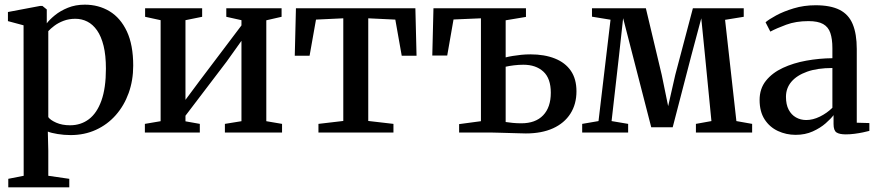

<svg xmlns="http://www.w3.org/2000/svg" viewBox="-20 -568 3764 823"><path d="M15.5 235V198.5L81.5 185.5L81 -459.5L14 -477.5V-516.5L151.5 -542.5H162L180.5 -527.5V-468Q192.5 -484 215.5 -502.8Q238.5 -521.5 271 -534.8Q303.5 -548 343.5 -548Q402.5 -548 449.5 -519.8Q496.5 -491.5 523.8 -433.5Q551 -375.5 551 -286.5Q551 -223.5 531.5 -169.2Q512 -115 476.2 -74.5Q440.5 -34 391.2 -11.5Q342 11 282.5 11Q254.5 11 227 6.5Q199.5 2 185 -4L187 78V185.5L277 198.5V235ZM280.5 -31Q326.5 -31 361 -57Q395.5 -83 414.8 -137Q434 -191 434 -273.5Q434 -331 424 -371.5Q414 -412 396 -437.8Q378 -463.5 354.2 -475.5Q330.5 -487.5 303 -487.5Q275.5 -487.5 252.5 -478.8Q229.5 -470 213 -457.5Q196.5 -445 187 -434.5V-66Q195.5 -53.5 220.8 -42.2Q246 -31 280.5 -31Z M601 0V-37L668.5 -48.5V-481.5L602 -496V-532.5H846.5V-496L775 -481.5V-140L836 -222L1015 -459V-481.5L950 -496V-532.5H1187V-496L1121.5 -481V-48.5L1189 -37V0H944V-37L1015 -48.5V-393L951.5 -304L775 -72V-48L836.5 -37V0Z M1345 0V-37L1451.5 -49.5V-489.5L1334.5 -484L1307 -329H1243.5L1248.5 -532.5H1760.5L1765.5 -329H1702L1674.5 -484L1558.5 -489.5V-49.5L1666.5 -37V0Z M2234 4Q2221.5 4 2201.5 3.2Q2181.5 2.5 2158.8 2Q2136 1.5 2115.8 0.8Q2095.5 0 2082 0H1948V-36L2041.5 -48.5V-489.5L1924 -484.5L1897 -330H1833L1838 -532.5H2234.5V-495.5L2147.5 -481V-322Q2161 -325.5 2177.8 -328.2Q2194.5 -331 2213.8 -333Q2233 -335 2253.5 -335Q2314 -335 2358.5 -317.2Q2403 -299.5 2427 -264.5Q2451 -229.5 2451 -176.5Q2451 -121.5 2425 -80.8Q2399 -40 2350.5 -18Q2302 4 2234 4ZM2214.5 -39.5Q2275.5 -39.5 2308.2 -73.8Q2341 -108 2341 -170.5Q2341 -232 2309 -261.2Q2277 -290.5 2223.5 -290.5Q2203.5 -290.5 2183 -288Q2162.5 -285.5 2147.5 -282V-45Q2160.5 -43 2178 -41.2Q2195.5 -39.5 2214.5 -39.5Z M2475.5 0V-37L2545.5 -49L2597 -483.5L2517.5 -496.5V-532.5H2748.5L2816.5 -247L2844 -113L2874.5 -247L2950 -532.5H3168V-496L3088 -483L3136.5 -49L3204 -37V0H2963V-37L3029.5 -49L3002 -329.5L2986 -489.5L2943.5 -330.5L2863.5 -22.5H2771.5L2692 -331L2651 -490L2633.5 -330.5L2601.5 -49L2672.5 -37V0Z M3390.5 10Q3350 10 3314.5 -6.5Q3279 -23 3257.5 -56.2Q3236 -89.5 3236 -139.5Q3236 -188 3263.2 -222Q3290.5 -256 3335.8 -277Q3381 -298 3436.2 -308Q3491.5 -318 3548 -318.5V-361.5Q3548 -401 3539.2 -426.8Q3530.5 -452.5 3508.2 -465Q3486 -477.5 3445.5 -477.5Q3391.5 -477.5 3349.8 -462Q3308 -446.5 3282 -432.5L3261.5 -472.5Q3275 -484.5 3306.8 -501.8Q3338.5 -519 3382.2 -532.2Q3426 -545.5 3476 -545.5Q3540 -545.5 3579 -525.8Q3618 -506 3635.2 -464.2Q3652.5 -422.5 3652.5 -358V-42L3706.5 -40.5V-7Q3695.5 -4 3678.8 -0.5Q3662 3 3642.8 5.5Q3623.5 8 3605.5 8Q3578.5 8 3565.8 -0.2Q3553 -8.5 3553 -36.5V-74.5Q3542 -59.5 3519.2 -39.5Q3496.5 -19.5 3464 -4.8Q3431.5 10 3390.5 10ZM3436 -53.5Q3464.5 -53.5 3494.5 -68.2Q3524.5 -83 3548 -106V-276.5Q3484 -276.5 3439.8 -260.8Q3395.5 -245 3372.2 -217.5Q3349 -190 3349 -153Q3349 -120 3360.5 -98Q3372 -76 3391.8 -64.8Q3411.5 -53.5 3436 -53.5Z"/></svg>

Font: Merriweather 72pt Medium
Style: Regular
Weight: 500
Version: Version 2.100